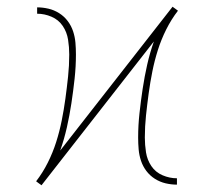

<svg xmlns="http://www.w3.org/2000/svg" viewBox="-20 -552 640 574"><path d="M104 2 103 1Q103 1 103 1Q103 1 103 1L96 -4L88 -10Q88 -10 88 -10Q88 -10 88 -10Q108 -36 123 -66Q138 -96 148 -127.5Q158 -159 164.5 -191.5Q171 -224 175.5 -257Q180 -290 183.5 -323Q187 -356 187 -389Q187 -411 183.5 -433.5Q180 -456 167.5 -474.5Q155 -493 134 -502Q113 -511 91 -511V-530Q108 -530 125 -526Q142 -522 157 -512.5Q172 -503 182.5 -489Q193 -475 198.5 -458.5Q204 -442 205.5 -424.5Q207 -407 207 -389Q207 -353 203 -316.5Q199 -280 193.5 -243.5Q188 -207 180 -171.5Q172 -136 160 -102L496 -532L497 -531Q497 -531 497 -531Q497 -531 497 -531L504 -526L512 -520Q512 -520 512 -520Q512 -520 512 -520Q492 -494 477 -464Q462 -434 452 -402.5Q442 -371 435.5 -338.5Q429 -306 424.5 -273Q420 -240 416.5 -207Q413 -174 413 -141Q413 -119 416.5 -96.5Q420 -74 432.5 -55.5Q445 -37 466 -28Q487 -19 509 -19V0Q492 0 475 -4Q458 -8 443 -17.5Q428 -27 417.5 -41Q407 -55 401.5 -71.5Q396 -88 394.5 -105.5Q393 -123 393 -141Q393 -177 397 -213.5Q401 -250 406.5 -286.5Q412 -323 420 -358.5Q428 -394 440 -428Z"/></svg>

Font: Iosevka Curly Slab ThEx
Style: Regular
Weight: 100
Width: 7
Monospace: yes
Designer: Belleve Invis
Foundry: Belleve Invis
Version: Version 11.1.0; ttfautohint (v1.8.3)